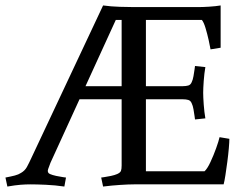

<svg xmlns="http://www.w3.org/2000/svg" viewBox="-32 -676 909 704"><path d="M410 -641 153 -79Q149 -69 144.5 -56Q140 -43 151 -38Q160 -34 174 -31Q188 -28 199 -26.5Q210 -25 210 -25L204 8Q170 3 136 1.5Q102 0 80 0Q62 0 43 1.5Q24 3 -5 8L-12 -25Q9 -29 22.5 -32.5Q36 -36 45 -42Q59 -50 66.5 -63.5Q74 -77 85 -101L346 -656ZM216 -312V-360H461V-312ZM459 -650H695Q711 -650 735 -651.5Q759 -653 777 -656Q777 -619 777 -581.5Q777 -544 777 -501L740 -495Q738 -507 733 -529.5Q728 -552 721.5 -573.5Q715 -595 708 -603H503V-360H638Q650 -360 658.5 -362.5Q667 -365 671 -375Q675 -383 677.5 -397Q680 -411 681.5 -422.5Q683 -434 683 -434L721 -430Q717 -407 715 -379.5Q713 -352 713 -336Q713 -320 715 -292.5Q717 -265 721 -242L683 -238Q683 -238 681.5 -249.5Q680 -261 677.5 -275Q675 -289 671 -297Q667 -307 658.5 -309.5Q650 -312 638 -312H503V-48H718Q728 -57 739.5 -81.5Q751 -106 760.5 -132.5Q770 -159 773 -173L809 -167Q809 -155 807 -132Q805 -109 801.5 -82.5Q798 -56 794.5 -33.5Q791 -11 788 0H459Q440 0 409 2Q378 4 346 8L339 -25Q339 -25 350 -26.5Q361 -28 375 -31Q389 -34 398 -38Q409 -43 411.5 -49.5Q414 -56 414 -69V-603H339L346 -656Q375 -652 407.5 -651Q440 -650 459 -650Z"/></svg>

Font: Buenard
Style: Regular
Weight: 400
Version: Version 2.000